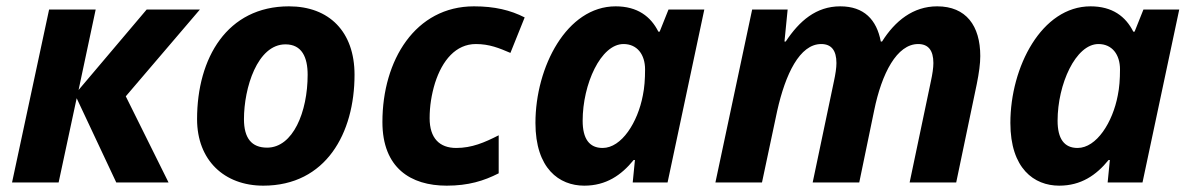

<svg xmlns="http://www.w3.org/2000/svg" viewBox="-20 -576 3759 606"><path d="M18 0H165L222 -266L347 0H512L377 -272L611 -546H443L228 -292L282 -546H135Z M811 10C1009 10 1099 -156 1099 -340C1099 -476 1019 -556 892 -556C697 -556 602 -393 602 -200C602 -70 688 10 811 10ZM823 -110C774 -110 750 -140 750 -200C750 -298 792 -436 881 -436C933 -436 951 -395 951 -340C951 -223 905 -110 823 -110Z M1390 10C1458 10 1507 -5 1554 -29V-149C1509 -126 1469 -109 1420 -109C1367 -109 1336 -140 1336 -203C1336 -241 1342 -278 1353 -314C1376 -386 1419 -437 1482 -437C1525 -437 1556 -424 1591 -409L1636 -521C1591 -544 1541 -556 1476 -556C1291 -556 1187 -386 1187 -191C1187 -46 1276 10 1390 10Z M1824 10C1893 10 1941 -23 1980 -71H1984L1977 0H2087L2203 -546H2090L2062 -476H2058C2034 -524 1992 -556 1923 -556C1769 -556 1670 -365 1670 -188C1670 -44 1745 10 1824 10ZM1882 -109C1840 -109 1819 -138 1819 -195C1819 -310 1876 -437 1948 -437C1991 -437 2016 -404 2016 -357C2016 -326 2014 -299 2009 -275C1993 -190 1942 -109 1882 -109Z M2385 0 2433 -226C2459 -342 2504 -437 2572 -437C2604 -437 2620 -417 2620 -377C2620 -362 2617 -342 2612 -319L2545 0H2692L2739 -227C2763 -345 2811 -437 2878 -437C2910 -437 2926 -417 2926 -377C2926 -362 2923 -342 2918 -319L2851 0H2998L3063 -311C3070 -346 3074 -375 3074 -399C3074 -495 3029 -556 2938 -556C2862 -556 2805 -510 2764 -445H2760C2747 -514 2707 -556 2632 -556C2556 -556 2503 -510 2460 -445H2456L2466 -546H2354L2238 0Z M3323 10C3392 10 3440 -23 3479 -71H3483L3476 0H3586L3702 -546H3589L3561 -476H3557C3533 -524 3491 -556 3422 -556C3268 -556 3169 -365 3169 -188C3169 -44 3244 10 3323 10ZM3381 -109C3339 -109 3318 -138 3318 -195C3318 -310 3375 -437 3447 -437C3490 -437 3515 -404 3515 -357C3515 -326 3513 -299 3508 -275C3492 -190 3441 -109 3381 -109Z"/></svg>

Font: BC Sans
Style: Bold Italic
Weight: 700
Italic angle: -12°
Designer: Monotype Design Team
Province of B.C.
Foundry: Monotype Imaging Inc.
Version: Version 2.000;GOOG;noto-source:20170915:90ef993387c0